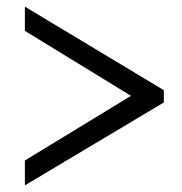

<svg xmlns="http://www.w3.org/2000/svg" viewBox="-20 -548 548 579"><path d="M474 -239 55 11V-64L375 -259L55 -455V-528L474 -276Z"/></svg>

Font: Oxford Sans
Style: Regular
Weight: 400
Designer: Matt McInerney, Pablo Impallari, Rodrigo Fuenzalida
Foundry: Matt McInerney, Pablo Impallari, Rodrigo Fuenzalida
Version: Version 3.000g; ttfautohint (v1.5) -l 8 -r 28 -G 28 -x 14 -D